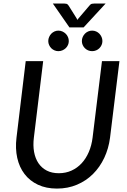

<svg xmlns="http://www.w3.org/2000/svg" viewBox="-20 -1066 726 1094"><path d="M66.5 0ZM315 -79Q354.5 -79 387.5 -94Q420.5 -109 445.2 -135.8Q470 -162.5 486 -199.8Q502 -237 507.5 -281.5L561 -717.5H660.5L607 -281.5Q599 -219.5 574 -166.5Q549 -113.5 509.8 -74.5Q470.5 -35.5 418.5 -13.5Q366.5 8.5 304.5 8.5Q243 8.5 196.2 -13.5Q149.5 -35.5 119.8 -74.5Q90 -113.5 78.2 -166.5Q66.5 -219.5 74 -281.5L126.5 -717.5H226L173 -282Q167.5 -237.5 174.2 -200.2Q181 -163 199.2 -136Q217.5 -109 246.5 -94Q275.5 -79 315 -79ZM281 -1046H344.5Q350 -1046 357.8 -1044.5Q365.5 -1043 371 -1034L416.5 -961.5L421 -952.5Q422.5 -955 424 -957Q425.5 -959 427.5 -961.5L489 -1033.5Q496 -1043 504.2 -1044.5Q512.5 -1046 518.5 -1046H582L456.5 -910H375.5ZM372 -832Q372 -820 367.2 -809.5Q362.5 -799 354.2 -791.2Q346 -783.5 335.2 -779Q324.5 -774.5 312.5 -774.5Q301 -774.5 290.5 -779Q280 -783.5 272.2 -791.2Q264.5 -799 259.8 -809.5Q255 -820 255 -832Q255 -844 259.8 -855Q264.5 -866 272.2 -874Q280 -882 290.5 -886.8Q301 -891.5 312.5 -891.5Q324.5 -891.5 335.2 -886.8Q346 -882 354.2 -874Q362.5 -866 367.2 -855Q372 -844 372 -832ZM563.5 -832Q563.5 -820 558.8 -809.5Q554 -799 546.2 -791.2Q538.5 -783.5 527.8 -779Q517 -774.5 505 -774.5Q493 -774.5 482.2 -779Q471.5 -783.5 463.8 -791.2Q456 -799 451.2 -809.5Q446.5 -820 446.5 -832Q446.5 -844 451.2 -855Q456 -866 463.8 -874Q471.5 -882 482.2 -886.8Q493 -891.5 505 -891.5Q517 -891.5 527.8 -886.8Q538.5 -882 546.2 -874Q554 -866 558.8 -855Q563.5 -844 563.5 -832Z"/></svg>

Font: Lato Medium
Style: Italic
Weight: 500
Italic angle: -7°
Designer: Lukasz Dziedzic
Foundry: tyPoland Lukasz Dziedzic
Version: Version 2.006; 2014-01-15